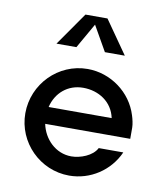

<svg xmlns="http://www.w3.org/2000/svg" viewBox="-79 -741 700 816"><g transform="rotate(10 271.5 -333.0)"><path d="M319 -676H224L124 -533H210L271.5 -640.9L333 -533H419ZM503 -237C503 -252 498 -274 493 -289C464 -384 373 -450 274 -450C147 -450 45 -345 45 -219C45 -93 148 10 274 10C365 10 447 -44 484 -127H378C360 -91 307 -72 269 -72C201 -72 149 -125 136 -189H503ZM138 -262C153 -325 203 -368 269 -368C336 -368 396 -330 410 -262Z"/></g></svg>

Font: Glacial Indifference
Style: Medium
Weight: 500
Version: Version 1.001